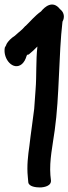

<svg xmlns="http://www.w3.org/2000/svg" viewBox="-23 -756 300 842"><path d="M-2 -547C-11 -496 36 -444 73 -475C83 -484 89 -495 94 -512L97 -516C97 -516 101 -517 103 -517C117 -528 129 -540 141 -552C134 -490 138 -424 133 -363L127 -279C121 -228 112 -171 106 -117C100 -75 94 -28 99 20L101 43C103 63 136 66 152 66C167 66 206 61 200 31L198 12C193 -52 208 -119 217 -185C238 -334 234 -515 251 -661C254 -666 268 -694 240 -716C208 -757 173 -726 157 -706C129 -686 111 -663 89 -642H88C71 -622 67 -622 42 -599C26 -589 13 -576 5 -562V-560Z"/></svg>

Font: Stray Cat
Style: ExBlkCn
Weight: 1000
Version: Version 1.0